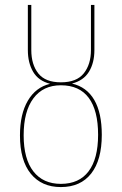

<svg xmlns="http://www.w3.org/2000/svg" viewBox="-20 -750 494 779"><path d="M393 -203Q393 -101 350 -46Q307 9 227 9Q149 9 105 -45Q61 -99 61 -201Q61 -287 93 -341.5Q125 -396 183 -410Q136 -422 114.5 -458.5Q93 -495 93 -547V-730H107V-547Q107 -488 135.5 -452Q164 -416 227 -416Q291 -416 320 -452.5Q349 -489 349 -547V-730H363V-547Q363 -495 341 -459Q319 -423 272 -411Q332 -397 362.5 -344.5Q393 -292 393 -203ZM378 -203Q378 -302 340 -353Q302 -404 227 -404Q155 -404 115.5 -351Q76 -298 76 -201Q76 -105 115.5 -54.5Q155 -4 227 -4Q301 -4 339.5 -55Q378 -106 378 -203Z"/></svg>

Font: Fira Sans Compressed Hair
Style: Regular
Weight: 100
Width: 1
Designer: bBox Type GmbH & Carrois Corporate GbR & Edenspiekermann AG
Foundry: bBox Type GmbH & Carrois Corporate GbR & Edenspiekermann AG
Version: Version 4.301